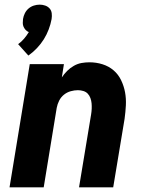

<svg xmlns="http://www.w3.org/2000/svg" viewBox="-20 -806 640 826"><path d="M102 -567 58 -616Q72 -626 83.5 -639.5Q95 -653 104 -668Q96 -671 90.5 -677Q85 -683 81.5 -690.5Q78 -698 78 -707Q78 -716 79 -724Q81 -737 87 -749Q93 -761 103 -769.5Q113 -778 125.5 -782Q138 -786 151 -786Q163 -786 174.5 -782Q186 -778 193.5 -769.5Q201 -761 202.5 -749Q204 -737 202 -724Q198 -702 189.5 -679.5Q181 -657 168.5 -637Q156 -617 139 -599Q122 -581 102 -567ZM21 0 108 -530H255L246 -473Q256 -488 269 -501Q282 -514 298 -523Q314 -532 331 -535Q348 -538 365 -538Q394 -538 421 -529.5Q448 -521 468.5 -503.5Q489 -486 501 -461Q513 -436 518 -409Q523 -382 521.5 -353Q520 -324 516 -295L467 0H320L372 -314Q374 -326 374.5 -338Q375 -350 374 -361.5Q373 -373 369 -384Q365 -395 357.5 -403Q350 -411 338.5 -414.5Q327 -418 315 -418Q300 -418 284 -413.5Q268 -409 255 -398.5Q242 -388 234.5 -373Q227 -358 224 -342L168 0Z"/></svg>

Font: Iosevka Curly HvExObl
Style: Regular
Weight: 900
Width: 7
Italic angle: -9°
Monospace: yes
Designer: Belleve Invis
Foundry: Belleve Invis
Version: Version 11.1.0; ttfautohint (v1.8.3)